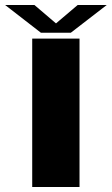

<svg xmlns="http://www.w3.org/2000/svg" viewBox="-62 -743 444 763"><path d="M66 0H254V-589.5H66ZM100.5 -613H219.5L362 -723H246.5L160.5 -650L75 -723H-41.5Z"/></svg>

Font: Anybody Expanded
Style: Bold
Weight: 700
Width: 7
Designer: Tyler Finck
Foundry: Etcetera Type Company
Version: Version 1.113;gftools[0.9.25]